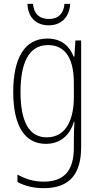

<svg xmlns="http://www.w3.org/2000/svg" viewBox="-20 -740 518 1001"><path d="M346 -720H316C313 -671 285 -641 235 -641C184 -641 156 -670 152 -720H123C126 -647 170 -608 234 -608C300 -608 342 -651 346 -720ZM227 -539C107 -539 49 -435 49 -261C49 -79 112 10 219 10C295 10 345 -36 365 -105H368C366 -67 365 -41 365 -10V30C365 149 315 207 208 207C155 207 112 193 71 170V209C109 229 153 241 208 241C345 241 403 165 403 27V-529H373L368 -445H364C343 -497 303 -539 227 -539ZM230 -505C329 -505 365 -422 365 -308V-232C365 -127 330 -24 224 -24C134 -24 87 -101 87 -261C87 -410 129 -505 230 -505Z"/></svg>

Font: Noto Sans Gujarati Condensed ExtraLight
Style: Regular
Weight: 200
Width: 3
Designer: Jelle Bosma - Monotype Design Team, Universal Thirst
Foundry: Monotype Imaging Inc.
Version: Version 2.106